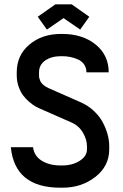

<svg xmlns="http://www.w3.org/2000/svg" viewBox="-20 -852 565 884"><path d="M377.9 -519Q377.9 -540 367.2 -555.4Q356.4 -570.8 338.6 -578.6Q320.8 -586.4 302.7 -589.8Q284.7 -593.3 265.1 -593.3H261.2Q216.8 -593.3 188.2 -573.5Q159.7 -553.7 159.7 -519V-501.5Q159.7 -498 160.6 -493.4Q161.6 -488.8 165.3 -479.7Q168.9 -470.7 179 -461.7Q189 -452.6 203.6 -446.3L353 -380.4Q386.2 -365.7 412.1 -341.3Q438 -316.9 452.9 -289.1Q467.8 -261.2 475.3 -233.4Q482.9 -205.6 482.9 -179.2V-164.6Q482.9 -87.4 419.2 -37.6Q355.5 12.2 267.6 12.2H257.8Q48.3 12.2 29.8 -174.3H132.3Q136.7 -134.3 171.9 -112.3Q207 -90.3 257.8 -90.3H267.6Q313.5 -90.3 346.9 -111.6Q380.4 -132.8 380.4 -164.6V-179.2Q380.4 -209 362.1 -240.7Q343.8 -272.5 310.1 -287.6L162.6 -352.5Q152.3 -356.9 141.4 -363.3Q130.4 -369.6 114.5 -383.1Q98.6 -396.5 86.7 -412.4Q74.7 -428.2 65.9 -452.6Q57.1 -477.1 57.1 -504.4V-519Q57.1 -597.7 115.2 -646.7Q173.3 -695.8 261.2 -695.8H265.1Q360.8 -695.8 420.7 -646.7Q480.5 -597.7 480.5 -519ZM310.1 -832 391.1 -774.9 349.1 -715.8 272.5 -768.6 195.8 -715.8 153.8 -774.9 234.9 -832Z"/></svg>

Font: Anka/Coder Condensed
Style: Bold
Weight: 700
Width: 4
Monospace: yes
Version: Version 001.100